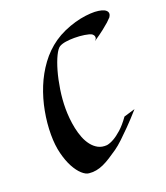

<svg xmlns="http://www.w3.org/2000/svg" viewBox="-103 -578 569 660"><g transform="rotate(-20 182.0 -248.5)"><path d="M359.9 -471.2Q355 -465.8 345.7 -457Q337.4 -449.7 323 -438.2Q308.6 -426.8 285.2 -411.1Q291 -416.5 291.5 -420.9Q292 -425.3 290.5 -428.7Q288.6 -432.6 284.2 -436Q276.4 -440.4 259 -443.1Q241.7 -445.8 222.2 -445.8Q205.6 -445.8 190.9 -443.6Q176.3 -441.4 167 -436Q158.2 -430.7 148.2 -410.2Q138.2 -389.6 129.9 -360.4Q121.6 -331.1 116.2 -296.1Q110.8 -261.2 110.8 -227.1Q110.8 -210.9 112.5 -191.9Q114.3 -172.9 118.2 -154.1Q122.1 -135.3 128.9 -117.9Q135.7 -100.6 146 -87.4Q156.2 -74.2 169.9 -66.9Q183.6 -59.6 202.1 -61Q213.9 -63 228.5 -71.3Q240.7 -78.1 257.1 -92.5Q273.4 -106.9 292 -132.8L333 -145Q307.1 -115.7 286.6 -95Q266.1 -74.2 252 -61Q235.4 -45.4 222.2 -36.1Q206.1 -24.9 191.9 -15.9Q177.7 -6.8 164.3 -0.7Q150.9 5.4 137.7 7.8Q124.5 10.3 110.8 8.8Q99.1 7.8 85.7 -4.4Q72.3 -16.6 60.5 -38.3Q48.8 -60.1 41 -90.8Q33.2 -121.6 33.2 -160.2Q33.2 -202.1 41.3 -245.1Q49.3 -288.1 65.4 -327.9Q81.5 -367.7 106.4 -401.6Q131.3 -435.5 165 -459Q182.6 -471.2 203.4 -480.5Q224.1 -489.7 244.9 -495.6Q265.6 -501.5 284.9 -503.9Q304.2 -506.3 318.8 -505.9Q348.1 -504.4 358.6 -494.9Q369.1 -485.4 359.9 -471.2Z"/></g></svg>

Font: Quintessential
Style: Regular
Weight: 400
Designer: Astigmatic (AOETI)
Foundry: Astigmatic (AOETI)
Version: Version 1.000